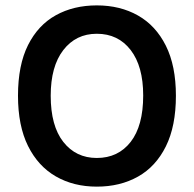

<svg xmlns="http://www.w3.org/2000/svg" viewBox="-20 -682 723 716"><path d="M341 14Q254.5 14 188.3 -24.1Q122 -62.2 84.5 -137.6Q47.1 -213 47.1 -325Q47.1 -439.1 84.5 -513.8Q122 -588.5 188.3 -625.2Q254.5 -661.9 341 -661.9Q428.1 -661.9 494.6 -624.2Q561.1 -586.5 598.5 -511.6Q636 -436.6 636 -325Q636 -211.5 598.5 -136.1Q561.1 -60.7 494.6 -23.4Q428.1 14 341 14ZM341 -92.9Q420.5 -92.9 467.3 -152.9Q514 -212.9 514 -326Q514 -434.8 467.3 -495.4Q420.5 -556.1 341 -556.1Q263.1 -556.1 216.1 -495.3Q169.1 -434.5 169.1 -325Q169.1 -212.6 216.1 -152.8Q263.1 -92.9 341 -92.9Z"/></svg>

Font: Karla
Style: Regular
Weight: 400
Designer: Jonathan Pinhorn
Version: Version 2.004;gftools[0.9.33]